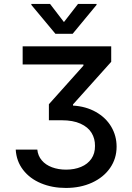

<svg xmlns="http://www.w3.org/2000/svg" viewBox="-20 -765 666 972"><path d="M314.5 93.8Q356.9 93.8 390.4 79.8Q423.8 65.9 442.6 38.8Q461.4 11.7 460.9 -26.4Q461.4 -63 443.6 -92.3Q425.8 -121.6 387.7 -138.9Q349.6 -156.2 292 -156.2H227.5V-237.3L402.3 -432.6V-438.5H94.7V-530.3H543V-452.1L349.6 -236.3V-230.5Q415 -226.6 465.3 -198.2Q515.6 -169.9 543 -123.8Q570.3 -77.6 570.3 -22.5Q570.3 37.6 537.4 85.2Q504.4 132.8 445.8 159.7Q387.2 186.5 313.5 186.5Q244.1 186.5 187.5 162.8Q130.9 139.2 96.9 95Q63 50.8 59.6 -7.8H168.9Q171.9 23.4 191.4 46.6Q210.9 69.8 243.2 81.8Q275.4 93.8 314.5 93.8ZM303.7 -653.3 375 -745.1H468.8V-740.2L347.7 -593.8H260.7L138.7 -740.2V-745.1H233.4Z"/></svg>

Font: Pretendard Medium
Style: Regular
Weight: 500
Designer: Base glyphs from Inter by Rasmus Andersson; Hangeul glyphs from Noto Sans CJK(Source Han Sans) by Jang Soo-young and Kan
Foundry: Kil Hyung-jin
Version: Version 1.309